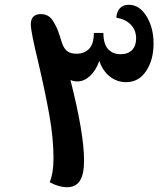

<svg xmlns="http://www.w3.org/2000/svg" viewBox="-20 -759 671 804"><path d="M623 -577Q623 -508 592 -461.5Q561 -415 508 -415Q470 -415 440 -438.5Q410 -462 396 -504Q381 -463 356.5 -440.5Q332 -418 304 -418Q290 -418 275 -424Q332 -200 332 -87Q332 -29 314.5 -2Q297 25 261 25Q226 25 188 4Q204 -34 204 -96Q204 -180 186.5 -278Q169 -376 138 -508Q126 -557 117.5 -598.5Q109 -640 109 -657Q109 -678 119.5 -689Q130 -700 151 -700Q184 -700 201.5 -672Q219 -644 228 -615.5Q237 -587 240 -578Q248 -555 262 -544.5Q276 -534 300 -534Q333 -534 353 -554.5Q373 -575 373 -621H413Q413 -575 432.5 -553.5Q452 -532 485 -532Q516 -532 533 -549.5Q550 -567 550 -598Q550 -633 527.5 -656Q505 -679 467 -685Q469 -711 482.5 -725Q496 -739 519 -739Q564 -739 593.5 -691Q623 -643 623 -577Z"/></svg>

Font: Lemonada
Style: Regular
Weight: 400
Designer: Mohamed Gaber (Arabic) Eduardo Tunni (Latin)
Foundry: Kief Type Foundry
Version: Version 3.006